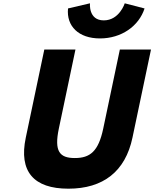

<svg xmlns="http://www.w3.org/2000/svg" viewBox="-20 -1124 931 1159"><path d="M733.1 -1104C733.1 -1104 700.5 -1001 606.5 -1001C512.5 -1001 523.1 -1104 523.1 -1104L390.6 -1073C380.1 -966 454.6 -892 583.6 -892C712.6 -892 818.1 -966 852.6 -1073ZM703.5 -825H891.5L779.6 -293C736.7 -89 602.8 15 392.8 15C182.8 15 92.7 -89 135.6 -293L247.5 -825H435.5L335.2 -348C306.2 -210 339.7 -170 431.7 -170C523.7 -170 574.2 -210 603.2 -348Z"/></svg>

Font: Hussar
Style: BdOblTwo
Weight: 700
Foundry: Cannot Into Space Fonts
Version: Version 2.00